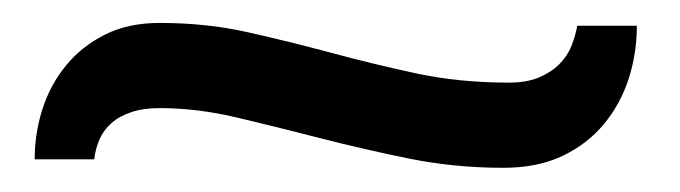

<svg xmlns="http://www.w3.org/2000/svg" viewBox="-20 -320 584 165"><path d="M9.8 -183.1Q9.8 -205.6 16.6 -226.6Q23.4 -247.6 36.9 -263.9Q50.3 -280.3 70.3 -290.3Q90.3 -300.3 117.2 -300.3Q157.7 -300.3 193.4 -292.2Q229 -284.2 264.4 -274.7Q299.8 -265.1 336.9 -257.1Q374 -249 417.5 -249Q432.6 -249 443.1 -253.4Q453.6 -257.8 460.7 -264.9Q467.8 -272 471.2 -280.8Q474.6 -289.6 476.1 -297.9H527.3Q527.3 -274.4 520.3 -252.4Q513.2 -230.5 499 -213.4Q484.9 -196.3 463.4 -186Q441.9 -175.8 412.6 -175.8Q370.6 -175.8 331.1 -183.8Q291.5 -191.9 254.6 -201.4Q217.8 -210.9 183.6 -219Q149.4 -227.1 117.2 -227.1Q103 -227.1 92.8 -223.6Q82.5 -220.2 75.7 -214.1Q68.8 -208 65.4 -200Q62 -191.9 61 -183.1Z"/></svg>

Font: Andika
Style: Regular
Weight: 400
Designer: Victor Gaultney, Annie Olsen, Julie Remington, Don Collingsworth, Eric Hays
Foundry: SIL International
Version: Version 1.001